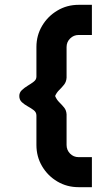

<svg xmlns="http://www.w3.org/2000/svg" viewBox="-20 -720 451 796"><path d="M306 56Q257.5 56 217.8 32.5Q178 9 154.5 -30.8Q131 -70.5 131 -119V-241Q131 -254.5 120 -263Q109 -271.5 95.2 -279Q81.5 -286.5 70.8 -296.2Q60 -306 60 -322Q60 -336.5 70.8 -346.5Q81.5 -356.5 95.2 -364.8Q109 -373 120 -381.5Q131 -390 131 -402V-525Q131 -573 154.5 -612.8Q178 -652.5 217.8 -676.2Q257.5 -700 306 -700H361V-575H306Q285.5 -575 270.8 -560.5Q256 -546 256 -525V-398Q255 -381 245.8 -369.2Q236.5 -357.5 225.5 -346.8Q214.5 -336 208.5 -322Q215 -306.5 225.8 -296Q236.5 -285.5 245.8 -274.2Q255 -263 256 -246V-119Q256 -98 270.5 -83.2Q285 -68.5 306 -68.5H361V56Z"/></svg>

Font: Urbanist
Style: Bold
Weight: 700
Designer: Corey Hu
Foundry: Corey Hu
Version: Version 1.330; ttfautohint (v1.8.4.7-5d5b)